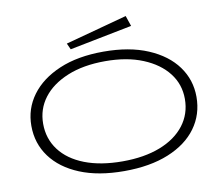

<svg xmlns="http://www.w3.org/2000/svg" viewBox="-85 -895 1170 1010"><g transform="rotate(-10 500.0 -390.0)"><path d="M500 11Q362 11 263.5 -29.5Q165 -70 112 -142Q59 -214 59 -308Q59 -399 112 -471Q165 -543 263.5 -585Q362 -627 500 -627Q638 -627 737 -585Q836 -543 888.5 -471Q941 -399 941 -308Q941 -214 888.5 -142Q836 -70 737 -29.5Q638 11 500 11ZM500 -41Q616 -41 701 -74Q786 -107 832.5 -167.5Q879 -228 879 -308Q879 -386 832.5 -446Q786 -506 701 -541Q616 -576 500 -576Q383 -576 298 -541Q213 -506 167.5 -446Q122 -386 122 -308Q122 -228 167.5 -167.5Q213 -107 298 -74Q383 -41 500 -41ZM333 -669 318 -702 648 -791 667 -735Z"/></g></svg>

Font: Inconsolata UltraExpanded Light
Style: Regular
Weight: 300
Width: 9
Monospace: yes
Designer: Raph Levien, Cyreal, Brenton Simpson
Foundry: Raph Levien, Cyreal, Google
Version: Version 3.001; ttfautohint (v1.8.2.53-6de2)